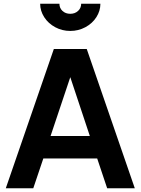

<svg xmlns="http://www.w3.org/2000/svg" viewBox="-20 -1007 752 1027"><path d="M268 -745H444L701 0H553.2L499.8 -159.5H211.8L158 0H11ZM460.5 -279.5 337.2 -650.5H374.8L250.5 -279.5ZM194.8 -987.2H297.8Q297.8 -963.8 314.2 -948.5Q330.8 -933.2 355.8 -933.2Q380.8 -933.2 397.5 -948.5Q414.2 -963.8 414.2 -987.2H517Q517 -948.8 495.5 -915.2Q474 -881.6 436.7 -861.5Q399.5 -841.5 356 -841.5Q312.4 -841.5 275.4 -861.4Q238.3 -881.3 216.5 -915.1Q194.8 -949 194.8 -987.2Z"/></svg>

Font: Trafiko Sans Variable
Style: Regular
Weight: 400
Designer: Gumpita Rahayu / Trafiko
Foundry: Tokotype / Trafiko
Version: Version 0.001;FEAKit 1.0